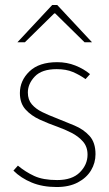

<svg xmlns="http://www.w3.org/2000/svg" viewBox="-20 -740 440 772"><path d="M208 12Q151 12 107.5 -6Q64 -24 34 -54L52 -74Q82 -49 117.5 -32.5Q153 -16 210 -16Q270 -16 301 -47Q332 -78 332 -118Q332 -150 313.5 -171Q295 -192 267.5 -206Q240 -220 212 -230Q175 -243 140 -259Q105 -275 82.5 -300Q60 -325 60 -366Q60 -416 98.5 -453Q137 -490 210 -490Q249 -490 283 -476.5Q317 -463 342 -442L324 -422Q300 -439 273 -450.5Q246 -462 208 -462Q148 -462 120 -432.5Q92 -403 92 -368Q92 -339 108 -320.5Q124 -302 149.5 -289.5Q175 -277 204 -266Q242 -251 279 -235.5Q316 -220 340 -193.5Q364 -167 364 -120Q364 -85 346 -55Q328 -25 293 -6.5Q258 12 208 12ZM50 -570 190 -720H210L350 -570H320L202 -686H198L80 -570Z"/></svg>

Font: Source Sans 3 ExtraLight ExtraLight
Style: Regular
Weight: 250
Version: Version 3.052;hotconv 1.1.0;makeotfexe 2.6.0